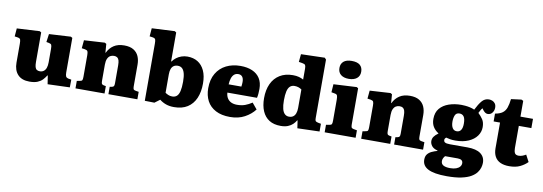

<svg xmlns="http://www.w3.org/2000/svg" viewBox="-69 -1279 5669 2004"><g transform="rotate(10 2765.5 -276.5)"><path d="M249 14Q168 14 125.5 -31.5Q83 -77 83 -158V-358Q83 -387 78.5 -401Q74 -415 50 -419L17 -424L24 -510L265 -523L282 -513V-201Q282 -167 287.5 -147.5Q293 -128 305.5 -119.5Q318 -111 338 -111Q362 -111 379 -123.5Q396 -136 404.5 -160Q413 -184 413 -219V-359Q413 -394 407 -404.5Q401 -415 380 -419L353 -424L365 -510L595 -523L612 -513V-148Q612 -117 619 -104.5Q626 -92 643 -88L677 -82L676 0L442 8L428 -82H424Q408 -56 387.5 -34.5Q367 -13 334.5 0.5Q302 14 249 14Z M736 0V-79L771 -86Q787 -88 792 -97.5Q797 -107 797 -133V-362Q797 -392 791 -403.5Q785 -415 762 -419L728 -424L736 -510L955 -523L972 -513L979 -421H982Q1006 -472 1050 -501Q1094 -530 1161 -530Q1222 -530 1259.5 -507Q1297 -484 1314 -445Q1331 -406 1331 -357V-125Q1331 -104 1336.5 -95.5Q1342 -87 1361 -84L1392 -79V0H1085V-78L1107 -82Q1123 -85 1128 -94Q1133 -103 1133 -124V-313Q1133 -347 1127 -366.5Q1121 -386 1108 -395Q1095 -404 1074 -404Q1052 -404 1034.5 -394Q1017 -384 1006 -360.5Q995 -337 995 -297V-127Q995 -105 999.5 -95.5Q1004 -86 1019 -83L1044 -78V0Z M1573 4 1471 2V-604Q1471 -635 1466 -648Q1461 -661 1434 -665L1404 -669L1411 -756L1653 -768L1670 -757V-451L1674 -450Q1691 -474 1714 -491.5Q1737 -509 1767 -519.5Q1797 -530 1830 -530Q1894 -530 1940 -501.5Q1986 -473 2012 -417.5Q2038 -362 2038 -280Q2038 -190 2009 -124Q1980 -58 1923.5 -22Q1867 14 1781 14Q1733 14 1695.5 0.5Q1658 -13 1628 -37ZM1744 -92Q1774 -92 1793 -109Q1812 -126 1821 -163.5Q1830 -201 1830 -263Q1830 -319 1820.5 -353Q1811 -387 1793 -402.5Q1775 -418 1748 -418Q1722 -418 1704.5 -406Q1687 -394 1678.5 -371Q1670 -348 1670 -314V-118Q1684 -108 1702.5 -100Q1721 -92 1744 -92Z M2375 14Q2284 14 2222.5 -18.5Q2161 -51 2130.5 -108.5Q2100 -166 2100 -243Q2100 -336 2138 -400Q2176 -464 2242 -497Q2308 -530 2393 -530Q2465 -530 2518 -507Q2571 -484 2599.5 -439Q2628 -394 2628 -328Q2628 -304 2626 -278.5Q2624 -253 2619 -232H2305Q2307 -197 2322.5 -172.5Q2338 -148 2364 -136Q2390 -124 2425 -124Q2474 -124 2510.5 -137.5Q2547 -151 2583 -175L2636 -111Q2595 -57 2529 -21.5Q2463 14 2375 14ZM2303 -319H2438Q2440 -333 2441 -345Q2442 -357 2442 -369Q2442 -404 2427.5 -423Q2413 -442 2385 -442Q2358 -442 2340.5 -426.5Q2323 -411 2314 -383.5Q2305 -356 2303 -319Z M2912 14Q2839 14 2790.5 -16.5Q2742 -47 2717 -104.5Q2692 -162 2692 -242Q2692 -330 2722 -394.5Q2752 -459 2809.5 -494.5Q2867 -530 2948 -530Q2985 -530 3012 -522.5Q3039 -515 3060 -503V-618Q3060 -645 3053.5 -656Q3047 -667 3021 -671L2984 -677L2992 -760L3243 -767L3259 -750V-130Q3259 -107 3264.5 -99.5Q3270 -92 3291 -87L3323 -81V1L3089 8L3077 -73H3073Q3060 -50 3039.5 -30.5Q3019 -11 2988 1.5Q2957 14 2912 14ZM2981 -96Q3007 -96 3024.5 -108Q3042 -120 3051 -144Q3060 -168 3060 -202V-398Q3043 -410 3024.5 -416Q3006 -422 2984 -422Q2955 -422 2936 -404.5Q2917 -387 2908.5 -350Q2900 -313 2900 -256Q2900 -200 2909 -165Q2918 -130 2936.5 -113Q2955 -96 2981 -96Z M3377 0V-80L3415 -86Q3432 -89 3437 -98.5Q3442 -108 3442 -134V-356Q3442 -390 3436 -402.5Q3430 -415 3407 -418L3374 -424L3380 -510L3625 -523L3641 -513V-133Q3641 -111 3645 -100.5Q3649 -90 3667 -86L3705 -79V0ZM3527 -593Q3473 -593 3442.5 -618Q3412 -643 3412 -689Q3412 -733 3441 -758Q3470 -783 3527 -783Q3586 -783 3614.5 -758.5Q3643 -734 3643 -688Q3643 -643 3612 -618Q3581 -593 3527 -593Z M3764 0V-79L3799 -86Q3815 -88 3820 -97.5Q3825 -107 3825 -133V-362Q3825 -392 3819 -403.5Q3813 -415 3790 -419L3756 -424L3764 -510L3983 -523L4000 -513L4007 -421H4010Q4034 -472 4078 -501Q4122 -530 4189 -530Q4250 -530 4287.5 -507Q4325 -484 4342 -445Q4359 -406 4359 -357V-125Q4359 -104 4364.5 -95.5Q4370 -87 4389 -84L4420 -79V0H4113V-78L4135 -82Q4151 -85 4156 -94Q4161 -103 4161 -124V-313Q4161 -347 4155 -366.5Q4149 -386 4136 -395Q4123 -404 4102 -404Q4080 -404 4062.5 -394Q4045 -384 4034 -360.5Q4023 -337 4023 -297V-127Q4023 -105 4027.5 -95.5Q4032 -86 4047 -83L4072 -78V0Z M4711 230Q4642 230 4592.5 221.5Q4543 213 4511.5 196.5Q4480 180 4465 156Q4450 132 4450 100Q4450 64 4467 42.5Q4484 21 4512 8Q4540 -5 4570 -13V-17Q4525 -29 4507 -53.5Q4489 -78 4489 -104Q4489 -130 4503.5 -151Q4518 -172 4548 -193V-196Q4512 -218 4491 -252Q4470 -286 4470 -335Q4470 -404 4506 -446.5Q4542 -489 4602 -509.5Q4662 -530 4733 -530Q4749 -530 4773 -528Q4797 -526 4823 -520.5Q4849 -515 4873 -504Q4903 -565 4933 -600.5Q4963 -636 5007 -636Q5026 -636 5044 -628.5Q5062 -621 5073.5 -604.5Q5085 -588 5085 -561Q5085 -531 5067 -507.5Q5049 -484 5019 -484Q5003 -484 4990.5 -493.5Q4978 -503 4968 -516L4956 -533Q4946 -523 4938 -508Q4930 -493 4922 -478Q4950 -452 4971 -420.5Q4992 -389 4992 -339Q4992 -288 4961.5 -245.5Q4931 -203 4873 -177.5Q4815 -152 4734 -152Q4703 -152 4679.5 -156Q4656 -160 4635 -166Q4628 -160 4624 -153.5Q4620 -147 4620 -138Q4620 -123 4629 -116Q4638 -109 4653 -106.5Q4668 -104 4687 -104H4872Q4965 -104 5012 -69.5Q5059 -35 5059 27Q5059 50 5051.5 77Q5044 104 5024 131Q5004 158 4966 180.5Q4928 203 4865.5 216.5Q4803 230 4711 230ZM4731 141Q4768 141 4794 131.5Q4820 122 4833.5 105.5Q4847 89 4847 69Q4847 48 4833 37.5Q4819 27 4791 27H4658Q4648 38 4641 52Q4634 66 4634 82Q4634 113 4659 127Q4684 141 4731 141ZM4732 -250Q4761 -250 4776.5 -273Q4792 -296 4792 -341Q4792 -393 4776 -415.5Q4760 -438 4730 -438Q4696 -438 4683.5 -410.5Q4671 -383 4671 -343Q4671 -301 4686 -275.5Q4701 -250 4732 -250Z M5334 14Q5279 14 5240.5 -3.5Q5202 -21 5182 -57Q5162 -93 5162 -145V-418H5094V-501Q5145 -510 5172.5 -530.5Q5200 -551 5213 -587.5Q5226 -624 5232 -679L5341 -693L5361 -683V-516H5494V-418H5361V-183Q5361 -150 5371 -130.5Q5381 -111 5413 -111Q5432 -111 5451.5 -118Q5471 -125 5489 -136L5527 -64Q5495 -31 5448.5 -8.5Q5402 14 5334 14Z"/></g></svg>

Font: Literata 18pt ExtraBold
Style: Regular
Weight: 800
Designer: Latin by Veronika Burian and Jose Scaglione. Greek by Irene Vlachou. Cyrillic by Vera Evstafieva.
Foundry: TypeTogether
Version: Version 3.103;gftools[0.9.29]